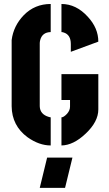

<svg xmlns="http://www.w3.org/2000/svg" viewBox="-20 -708 535 941"><path d="M174.8 212.9 210.9 64.5H335L298.8 212.9ZM37.1 -187.5V-511.7Q45.9 -581.1 96.7 -633.8Q150.4 -688.5 228.5 -688.5V-550.8Q186.5 -549.8 176.8 -510.7Q174.8 -502 174.8 -496.1V-187.5Q175.8 -147.5 219.7 -134.8Q225.6 -132.8 228.5 -132.8V4.9Q171.9 4.9 115.2 -35.2Q38.1 -91.8 37.1 -187.5ZM281.2 4.9V-132.8Q292 -132.8 308.6 -150.4Q323.2 -167 323.2 -185.5V-217.8H281.2V-344.7H461.9V-171.9Q461.9 -111.3 399.4 -52.7Q339.8 3.9 281.2 4.9ZM281.2 -550.8V-688.5Q353.5 -688.5 410.2 -626Q461.9 -570.3 461.9 -503.9L327.1 -454.1V-492.2Q327.1 -538.1 292 -548.8Q286.1 -550.8 281.2 -550.8Z"/></svg>

Font: Post No Bills Jaffna ExtraBold
Style: Regular
Weight: 800
Designer: Kosala Senevirathne, Siva Puranthara, Lasantha Premarathna, Tharique Azeez
Foundry: Mooniak
Version: Version 1.220 ; ttfautohint (v1.6)